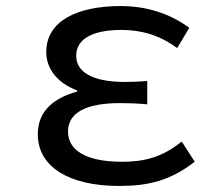

<svg xmlns="http://www.w3.org/2000/svg" viewBox="-20 -601 740 635"><path d="M105 -157C105 -50 207 14 374 14C470 14 542 -3 624 -66L581 -133C515 -79 453 -66 384 -66C264 -66 205 -104 205 -166C205 -227 262 -260 377 -260C405 -260 433 -259 467 -256V-333C438 -331 417 -330 393 -330C282 -330 232 -365 232 -416C232 -473 287 -502 382 -502C449 -502 509 -484 566 -442L606 -509C541 -557 463 -581 379 -581C236 -581 133 -532 133 -429C133 -375 168 -327 235 -302V-298C162 -278 105 -237 105 -157Z"/></svg>

Font: Kawkab Mono Light
Style: Bold
Weight: 400
Monospace: yes
Designer: Abdullah Arif
Foundry: Abdullah Arif
Version: Version 1.000;PS 000.500;hotconv 1.0.88;makeotf.lib2.5.64775